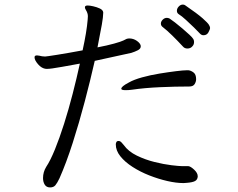

<svg xmlns="http://www.w3.org/2000/svg" viewBox="-20 -797 1040 839"><path d="M869 -643Q860 -643 853 -651Q845 -660 828 -676.5Q811 -693 792.5 -710Q774 -727 761 -735Q753 -740 753 -750Q753 -760 761 -768.5Q769 -777 779 -777Q785 -777 789 -774Q843 -737 865.5 -717Q888 -697 893 -688.5Q898 -680 898 -675Q898 -669 891 -656Q884 -643 869 -643ZM595 -594Q595 -584 582.5 -577.5Q570 -571 554 -566L394 -531Q375 -447 350.5 -354Q326 -261 298 -173.5Q270 -86 240 -18Q230 3 222 12.5Q214 22 199 22Q183 22 175.5 10Q168 -2 168 -19Q168 -45 182 -68Q200 -95 220 -144Q240 -193 260 -256Q280 -319 297.5 -387Q315 -455 329 -519Q280 -510 251.5 -505Q223 -500 208.5 -498Q194 -496 186 -496H181Q162 -498 146.5 -516Q131 -534 131 -546Q131 -553 136 -554Q138 -555 141 -555Q146 -555 152.5 -553.5Q159 -552 164 -551Q168 -551 171 -550.5Q174 -550 177 -550Q182 -550 229.5 -557.5Q277 -565 341 -577Q350 -618 355.5 -651.5Q361 -685 363 -710Q363 -713 363.5 -717.5Q364 -722 364 -726Q364 -733 362 -739Q360 -746 355.5 -753Q351 -760 351 -765Q351 -773 363 -773Q372 -773 387.5 -769.5Q403 -766 416 -760Q429 -754 431 -744V-740Q431 -724 425 -689.5Q419 -655 406 -590Q448 -598 478.5 -606.5Q509 -615 519 -620L533 -627Q536 -628 539 -628.5Q542 -629 545 -629Q563 -629 578 -618.5Q593 -608 595 -597ZM821 -595Q813 -585 799 -585Q787 -585 780 -593Q755 -620 732 -642.5Q709 -665 692 -678Q683 -684 683 -694Q683 -703 691 -711Q699 -719 709 -719Q715 -719 721 -716Q729 -711 744.5 -699Q760 -687 777 -672.5Q794 -658 807.5 -645.5Q821 -633 825 -626Q828 -620 828 -614Q828 -602 821 -595ZM803 -490Q814 -489 825.5 -480.5Q837 -472 837 -451Q837 -440 830.5 -429.5Q824 -419 807 -419Q746 -419 679 -416Q612 -413 557 -405Q550 -404 543 -403.5Q536 -403 529 -403Q510 -403 510 -409Q510 -414 517.5 -420.5Q525 -427 544 -437Q565 -449 601 -459Q637 -469 677 -475.5Q717 -482 749.5 -486Q782 -490 797 -490ZM844 -25Q843 -12 832.5 -6Q822 0 796 2Q792 2 789 2.5Q786 3 782 3Q750 3 711 -6Q672 -15 632.5 -30.5Q593 -46 559.5 -67.5Q526 -89 506 -114Q486 -139 486 -166Q486 -171 488.5 -176Q491 -181 498 -181Q505 -181 511 -174.5Q517 -168 521 -163Q541 -135 578 -117Q615 -99 655.5 -89Q696 -79 729.5 -75Q763 -71 776 -71H803Q813 -70 828.5 -55.5Q844 -41 844 -27Z"/></svg>

Font: QiushuiShotai Bright
Style: Regular
Weight: 400
Designer: Christian Thalmann (Catharsis Fonts)
Version: Version 1.250;